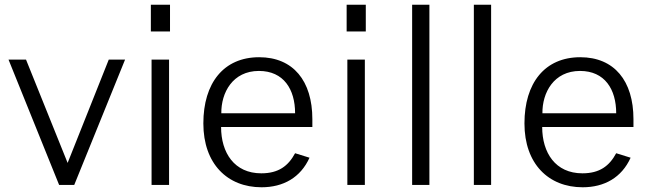

<svg xmlns="http://www.w3.org/2000/svg" viewBox="-20 -782 2750 812"><path d="M440 -530 266 -93 90 -530H16L230 0H294L509 -530Z M621 -530V0H695V-530ZM618 -762V-649H699V-762Z M1301 -245V-278C1301 -440 1220 -540 1076 -540C926 -540 840 -431 840 -260C840 -89 942 10 1086 10C1178 10 1251 -31 1289 -115L1228 -134C1199 -80 1158 -49 1085 -49C971 -49 915 -136 915 -245ZM916 -303C915 -390 964 -482 1075 -482C1180 -482 1228 -404 1228 -303Z M1449 -530V0H1523V-530ZM1446 -762V-649H1527V-762Z M1796 0V-762H1723V0Z M2057 0V-762H1984V0Z M2659 -245V-278C2659 -440 2578 -540 2434 -540C2284 -540 2198 -431 2198 -260C2198 -89 2300 10 2444 10C2536 10 2609 -31 2647 -115L2586 -134C2557 -80 2516 -49 2443 -49C2329 -49 2273 -136 2273 -245ZM2274 -303C2273 -390 2322 -482 2433 -482C2538 -482 2586 -404 2586 -303Z"/></svg>

Font: Cheyenne Sans Light
Style: Regular
Weight: 300
Designer: The Public Sans project authors (U.S. Web Design System), Libre Franklin designed by Pablo Impallari and Rodrigo Fuenzal
Foundry: The Cheyenne Sans Project Authors
Version: Version 2.007